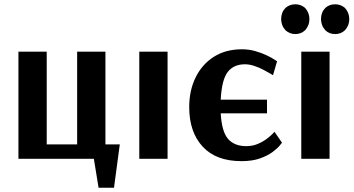

<svg xmlns="http://www.w3.org/2000/svg" viewBox="-20 -741 1650 896"><path d="M440 135 418 0H66V-500H198V-67H340V-500H472V-67H539L512 135Z M630 0V-500H762V0Z M1107 11Q988 11 925.5 -57Q863 -125 863 -241Q863 -319 893 -380Q923 -441 978 -476Q1033 -511 1109 -511Q1142 -511 1171.5 -502.5Q1201 -494 1224 -483Q1247 -472 1260 -463.5Q1273 -455 1273 -455L1254 -390Q1254 -390 1241.5 -397.5Q1229 -405 1209 -415.5Q1189 -426 1166.5 -433.5Q1144 -441 1123 -441Q1071 -441 1043 -405.5Q1015 -370 1010 -276H1226V-212H1010Q1015 -126 1044.5 -92.5Q1074 -59 1129 -59Q1158 -59 1182 -69Q1206 -79 1224 -92.5Q1242 -106 1251.5 -116Q1261 -126 1261 -126L1296 -75Q1296 -75 1285.5 -62Q1275 -49 1252.5 -32Q1230 -15 1194 -2Q1158 11 1107 11Z M1358 -582Q1332 -582 1312 -600Q1302 -611 1297 -624.5Q1292 -638 1292 -652Q1292 -683 1312 -704Q1332 -721 1358 -721Q1384 -721 1404 -704Q1424 -681 1424 -652Q1424 -622 1404 -600Q1385 -582 1358 -582ZM1544 -582Q1516 -582 1498 -600Q1488 -611 1483 -624.5Q1478 -638 1478 -652Q1478 -683 1498 -704Q1517 -721 1544 -721Q1570 -721 1590 -704Q1610 -681 1610 -652Q1610 -622 1590 -600Q1571 -582 1544 -582ZM1386 0V-500H1518V0Z"/></svg>

Font: Arsenal SC
Style: Bold
Weight: 700
Designer: Andrij Shevchenko
Foundry: Stairsfor
Version: Version 2.001; ttfautohint (v1.8.4.7-5d5b)